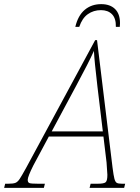

<svg xmlns="http://www.w3.org/2000/svg" viewBox="-80 -908 678 928"><path d="M525 -20 520 0H353L358 -20H393Q423 -20 431 -27.5Q439 -35 439 -63Q439 -67 435 -123L420 -248H156L81 -108Q54 -54 54 -39Q54 -26 62.5 -23Q71 -20 103 -20H137L132 0H-60L-55 -20H-40Q-17 -20 -6 -24Q5 -28 15 -43Q25 -58 47 -98L380 -714H389L464 -98Q469 -59 473 -44Q477 -29 484 -24.5Q491 -20 509 -20ZM417 -273 391 -489Q376 -616 374 -662Q349 -606 288 -493L170 -273ZM409 -888Q452 -888 476 -864.5Q500 -841 500 -796Q500 -784 499 -778H480Q481 -819 461.5 -839Q442 -859 408 -859Q372 -859 344.5 -839.5Q317 -820 303 -778H284Q297 -833 329.5 -860.5Q362 -888 409 -888Z"/></svg>

Font: Noto Serif NarrowThin
Style: Italic
Weight: 250
Width: 4
Italic angle: -12°
Designer: Monotype Design Team
Foundry: Monotype Imaging Inc.
Version: Version 1.001